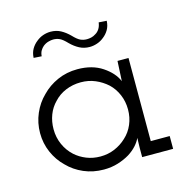

<svg xmlns="http://www.w3.org/2000/svg" viewBox="-87 -632 714 725"><g transform="rotate(-15 270.0 -269.5)"><path d="M505 0V-50H431V-375H388Q387 -355 386 -335.5Q385 -316 384 -297Q370 -331 330.5 -357.5Q291 -384 233 -384Q191 -384 155 -368Q119 -352 93 -325Q66 -299 50.5 -263Q35 -227 35 -187Q35 -147 50.5 -111.5Q66 -76 93 -50Q119 -23 155 -7.5Q191 8 233 8Q263 8 288.5 0Q314 -8 334 -20Q353 -32 366 -46.5Q379 -61 385 -75Q385 -64 384.5 -55Q384 -46 384 -35V0ZM233 -333Q263 -333 289 -322Q315 -311 336 -292Q356 -273 367.5 -246Q379 -219 379 -188Q379 -157 367.5 -130Q356 -103 335 -84Q315 -65 289 -54Q263 -43 233 -43Q204 -43 179 -53Q154 -63 135 -80Q113 -100 100.5 -128Q88 -156 88 -188Q88 -218 98 -244Q108 -270 127 -289Q146 -310 173.5 -321.5Q201 -333 233 -333ZM357 -473Q370 -483 378.5 -497.5Q387 -512 388 -532L357 -534Q355 -519 348.5 -509Q342 -499 333 -494Q324 -488 315 -486Q306 -484 298 -484Q284 -484 272.5 -489.5Q261 -495 245 -512Q229 -528 211.5 -537.5Q194 -547 172 -547Q157 -547 142.5 -542Q128 -537 116 -527Q103 -517 94.5 -502.5Q86 -488 85 -468L116 -466Q117 -479 122 -487.5Q127 -496 134 -502Q144 -510 155 -513Q166 -516 174 -516Q188 -516 199.5 -510.5Q211 -505 227 -488Q243 -472 261 -462.5Q279 -453 301 -453Q315 -453 330 -458Q345 -463 357 -473Z"/></g></svg>

Font: Josefin Slab Medium
Style: Regular
Weight: 500
Designer: Santiago Orozco
Foundry: Typemade
Version: Version 2.000